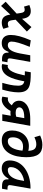

<svg xmlns="http://www.w3.org/2000/svg" viewBox="1356 -2138 805 3556"><g transform="rotate(90 1758.0 -359.5)"><path d="M89.8 22.9 249.5 -148.9 250.5 -141.1C266.6 -35.2 312.5 9.8 397.5 9.8C438 9.8 472.7 1 513.2 -20L482.9 -118.2C459 -107.4 439.5 -102.5 417.5 -102.5C382.3 -102.5 362.3 -123.5 355 -173.8L344.7 -247.1L564 -455.1L481 -540L327.6 -365.7L326.2 -376.5C310.5 -482.9 265.1 -527.3 185.1 -527.3C151.9 -527.3 118.7 -519.5 73.2 -502L102.1 -401.9C124 -411.6 143.1 -415 165 -415C193.8 -415 211.9 -393.6 219.7 -343.8L231.4 -266.1L11.7 -62Z M774.9 10.3C870.1 10.3 909.2 -36.6 939 -114.7H956.1C947.8 -33.2 985.4 4.9 1073.7 4.9H1114.7L1132.8 -96.2H1110.4C1065.9 -96.2 1054.2 -113.8 1063.5 -166L1125.5 -517.6H1002.9L968.8 -325.2V-325.7C940.9 -181.2 893.1 -102.1 815.4 -102.1C773.4 -102.1 749.5 -126.5 749.5 -168.9C749.5 -239.7 779.3 -341.3 847.2 -508.3L726.1 -527.3C656.2 -364.3 627 -253.4 627 -156.7C627 -50.8 680.7 10.3 774.9 10.3Z M1513.7 0H1639.2C1664.6 -85.9 1689.9 -200.7 1689.9 -295.9C1689.9 -506.3 1571.3 -527.8 1317.9 -527.3L1299.3 -418C1312 -418 1324.2 -417.5 1335.9 -417.5C1350.1 -417 1362.8 -417 1375.5 -416.5L1367.7 -378.4C1340.8 -248 1290.5 -99.6 1203.1 -99.6C1193.4 -99.6 1193.4 -102.1 1184.1 -104.5L1165.5 0.5C1180.7 7.8 1194.8 9.8 1212.4 9.8C1372.1 9.8 1439.5 -165 1481.9 -389.6L1485.4 -407.7C1541.5 -395.5 1566.4 -366.2 1566.4 -292.5C1566.4 -188.5 1538.6 -90.8 1513.7 0Z M2076.2 -150.9C2092.3 -151.4 2107.9 -152.3 2123 -155.3L2095.7 0H2218.3L2309.6 -517.6H2178.7C1922.9 -517.6 1844.7 -400.4 1844.7 -313C1844.7 -251 1873.5 -204.1 1930.2 -177.2C1900.9 -133.3 1856.4 -102.5 1819.3 -102.5C1812 -102.5 1797.9 -103 1786.6 -106.9L1769 -2C1785.6 5.4 1800.8 9.8 1825.7 9.8C1912.6 9.8 1988.8 -64.9 2033.2 -152.3C2046.9 -151.4 2061 -150.9 2076.2 -150.9ZM2141.1 -257.8C2114.3 -249.5 2088.4 -248 2068.4 -247.6C2010.3 -246.6 1967.8 -269.5 1967.8 -315.9C1967.8 -344.2 1988.8 -406.7 2152.3 -406.7H2167.5Z M2580.1 9.8C2803.7 9.8 2891.1 -208.5 2891.1 -443.4C2891.1 -651.4 2823.2 -742.2 2663.1 -742.2C2589.4 -742.2 2540 -722.7 2489.3 -700.7L2521 -594.7C2566.4 -615.7 2605.5 -629.9 2651.4 -629.9C2736.8 -629.9 2768.1 -581.5 2772.9 -481.9C2744.6 -488.8 2715.3 -492.2 2686 -492.2C2509.3 -492.2 2397.9 -363.3 2396.5 -184.1C2395.5 -51.3 2467.8 9.8 2580.1 9.8ZM2770 -373.5C2756.3 -228 2703.1 -102.5 2595.2 -102.5C2545.9 -102.5 2522 -131.8 2522.5 -196.3C2522.5 -300.8 2581.1 -384.3 2689.9 -384.3C2714.8 -384.3 2741.7 -383.3 2770 -373.5Z M3098.6 10.3C3180.2 10.3 3246.6 -34.7 3286.6 -114.7H3302.7C3295.9 -44.9 3311 4.9 3429.2 4.9H3475.1L3492.7 -96.2H3470.7C3415.5 -96.2 3401.9 -113.3 3410.2 -161.6L3473.1 -522.5H3461.9C3170.9 -522.5 2951.2 -370.1 2951.2 -135.3C2951.2 -43 3004.9 10.3 3098.6 10.3ZM3130.4 -102.1C3093.3 -102.1 3074.2 -120.1 3074.2 -156.2C3074.2 -281.2 3183.1 -379.4 3330.1 -404.3L3315.9 -325.7C3291 -183.1 3219.2 -102.1 3130.4 -102.1Z"/></g></svg>

Font: Cascadia Code SemiBold
Style: Italic
Weight: 600
Italic angle: -10°
Monospace: yes
Designer: Aaron Bell
Foundry: Saja Typeworks
Version: Version 2404.023